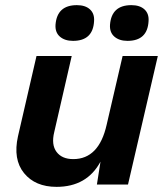

<svg xmlns="http://www.w3.org/2000/svg" viewBox="-20 -718 646 747"><path d="M264 -559Q232 -559 213 -575.5Q194 -592 196 -622Q202 -698 279 -698Q312 -698 330 -681.5Q348 -665 346 -636Q342 -559 264 -559ZM476 -559Q444 -559 425 -575.5Q406 -592 408 -622Q414 -698 491 -698Q524 -698 542 -681.5Q560 -665 558 -636Q554 -559 476 -559ZM457 -500H594L478 0H357L371 -89Q318 9 200 9Q117 9 73.5 -44.5Q30 -98 50 -188L122 -500H259L191 -204Q179 -155 200 -127Q221 -99 265 -99Q365 -99 395 -233Z"/></svg>

Font: Elaine Sans SemiBold
Style: Italic
Weight: 600
Italic angle: -13°
Designer: Wei Huang
Foundry: Wei Huang
Version: Version 2.001;December 24, 2019;FontCreator 12.0.0.2547 64-b